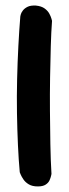

<svg xmlns="http://www.w3.org/2000/svg" viewBox="-20 -670 247 690"><path d="M116 0Q96 0 83.5 -7.5Q71 -15 64 -25.5Q57 -36 54 -43.5Q51 -51 51 -51Q47 -94 44.5 -148.5Q42 -203 41 -263.5Q40 -324 41.5 -385.5Q43 -447 46 -504.5Q49 -562 53 -611Q53 -611 54.5 -617.5Q56 -624 62 -632Q68 -640 79 -645.5Q90 -651 109 -650Q129 -648 140.5 -639.5Q152 -631 157.5 -620.5Q163 -610 165 -602.5Q167 -595 167 -595Q164 -556 162.5 -503.5Q161 -451 160 -391.5Q159 -332 159.5 -271Q160 -210 161 -152Q162 -94 165 -45Q165 -45 163.5 -38Q162 -31 158 -22Q154 -13 144 -6.5Q134 0 116 0Z"/></svg>

Font: Sour Gummy Black Medium
Style: Regular
Weight: 500
Version: Version 1.000